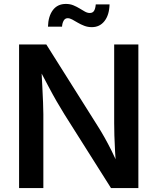

<svg xmlns="http://www.w3.org/2000/svg" viewBox="-20 -953 798 973"><path d="M76.7 0V-727.5H214.8L477.5 -310.5Q492.2 -287.6 509.5 -256.8Q526.9 -226.1 545.9 -188Q564.9 -149.9 583.5 -104.5H569.3Q565.4 -145.5 563 -187.5Q560.5 -229.5 559.6 -266.8Q558.6 -304.2 558.6 -329.6V-727.5H681.2V0H542.5L306.2 -374Q285.6 -407.2 266.6 -440.2Q247.6 -473.1 225.3 -515.4Q203.1 -557.6 170.9 -618.2H189Q191.9 -564.9 194.3 -517.6Q196.8 -470.2 198.2 -433.6Q199.7 -397 199.7 -374.5V0ZM445.3 -815.4Q424.8 -815.4 407 -822.3Q389.2 -829.1 374 -838.1Q358.9 -847.2 346.2 -854Q333.5 -860.8 323.2 -860.8Q309.6 -860.8 302.5 -848.1Q295.4 -835.4 294.4 -817.9H223.1Q224.6 -870.6 248 -901.9Q271.5 -933.1 314 -933.1Q335 -933.1 352.1 -926Q369.1 -918.9 383.3 -910.2Q397.5 -901.4 410.2 -894.3Q422.9 -887.2 435.1 -887.2Q449.7 -887.2 456.5 -897.9Q463.4 -908.7 465.3 -930.7H535.2Q533.7 -877 509.5 -846.2Q485.4 -815.4 445.3 -815.4Z"/></svg>

Font: Inter Cardless
Style: Medium
Weight: 500
Designer: Rasmus Andersson
Foundry: rsms
Version: Version 4.001;git-9221beed3